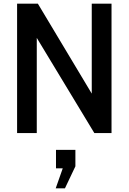

<svg xmlns="http://www.w3.org/2000/svg" viewBox="-20 -720 696 1039"><path d="M72.5 0V-700H185L476.5 -213.5V-700H583.5V0H490.5L179 -515V0ZM331.5 299H281.5L319.5 191H283V91H388V180Z"/></svg>

Font: Cabin SemiCondensedMedium
Style: Regular
Weight: 500
Width: 4
Designer: Pablo Impallari
Foundry: Pablo Impallari. http://www.impallari.com Igino Marini. http://www.ikern.com
Version: Version 3.001